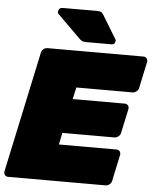

<svg xmlns="http://www.w3.org/2000/svg" viewBox="-63 -971 827 1021"><g transform="rotate(5 350.0 -460.0)"><path d="M19 0Q8 0 1.5 -8Q-5 -16 -3 -27L135 -673Q137 -684 146.5 -692Q156 -700 167 -700H680Q691 -700 697.5 -692Q704 -684 702 -673L672 -532Q670 -521 660 -513Q650 -505 639 -505H339L325 -442H603Q614 -442 620.5 -434Q627 -426 625 -415L597 -285Q595 -274 585 -266Q575 -258 564 -258H286L273 -195H581Q592 -195 598 -187Q604 -179 602 -168L572 -27Q570 -16 560.5 -8Q551 0 540 0ZM369 -750Q353 -750 345.5 -755Q338 -760 331 -767L209 -888Q205 -892 207 -900Q210 -920 230 -920H416Q427 -920 434 -917Q441 -914 449 -901L523 -779Q527 -774 525 -766Q522 -750 506 -750Z"/></g></svg>

Font: Rubik Black
Style: Italic
Weight: 900
Italic angle: -12°
Designer: Hubert and Fischer
Foundry: Hubert and Fischer
Version: Version 2.300;gftools[0.9.30]